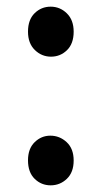

<svg xmlns="http://www.w3.org/2000/svg" viewBox="-20 -622 302 576"><path d="M64 -141Q64 -176 84 -195.5Q104 -215 131 -215Q159 -215 180 -195.5Q201 -176 201 -140.5Q201 -105 180.5 -85.5Q160 -66 132 -66Q104 -66 84 -85.5Q64 -105 64 -141ZM64 -527Q64 -563 84 -582.5Q104 -602 132 -602Q160 -602 180.5 -582Q201 -562 201 -527Q201 -491 181 -471.5Q161 -452 133 -452Q105 -452 84.5 -472Q64 -492 64 -527Z"/></svg>

Font: Myanmar Chatu
Style: Regular
Weight: 400
Designer: Danh Hong
Foundry: Google Inc.
Version: Version 2.00 November 20, 2015